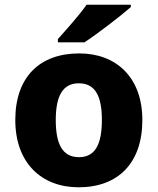

<svg xmlns="http://www.w3.org/2000/svg" viewBox="-20 -786 670 816"><path d="M536 -756V-766H348C317 -721 259 -657 226 -620V-606H339C391 -640 493 -718 536 -756ZM585 -276C585 -458 473 -559 317 -559C148 -559 45 -458 45 -276C45 -93 157 10 314 10C482 10 585 -93 585 -276ZM217 -276C217 -377 246 -432 315 -432C385 -432 413 -377 413 -276C413 -174 385 -118 316 -118C245 -118 217 -174 217 -276Z"/></svg>

Font: Noto Sans Lao UI ExtBd
Style: Regular
Weight: 800
Designer: Monotype Design Team
Foundry: Monotype Imaging Inc.
Version: Version 2.000